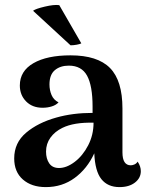

<svg xmlns="http://www.w3.org/2000/svg" viewBox="-20 -754 602 784"><path d="M555 -55Q555 -27 531 -8.5Q507 10 468 10Q420 10 394 -22.5Q368 -55 365 -128Q336 -65 285 -27.5Q234 10 167 10Q109 10 73.5 -21Q38 -52 38 -107Q38 -171 86.5 -212Q135 -253 210 -274Q277 -293 358 -293V-319Q358 -404 335.5 -445Q313 -486 261 -486Q226 -486 204 -467.5Q182 -449 182 -409Q182 -386 190.5 -366Q199 -346 219 -336Q209 -325 191.5 -319.5Q174 -314 154 -314Q112 -314 86.5 -340Q61 -366 61 -405Q61 -464 116.5 -496Q172 -528 268 -528Q378 -528 429 -476.5Q480 -425 480 -311V-132Q480 -79 514 -79Q521 -79 529 -82.5Q537 -86 542 -94Q555 -75 555 -55ZM362 -253Q282 -255 235 -232Q204 -217 186 -192Q168 -167 168 -135Q168 -106 181 -87Q194 -68 221 -68Q252 -68 285 -93Q318 -118 340 -160.5Q362 -203 362 -253ZM222 -733 312 -577Q307 -574 293.5 -571.5Q280 -569 268 -569L115 -710Q125 -718 163 -727Q201 -736 222 -733Z"/></svg>

Font: Arima Madurai ExtraBold
Style: Regular
Weight: 800
Designer: Joana Correia and Natanael Gama
Foundry: NDISCOVER
Version: Version 1.020